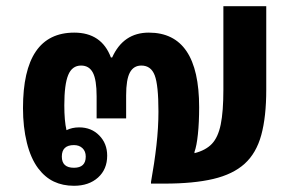

<svg xmlns="http://www.w3.org/2000/svg" viewBox="-20 -591 935 618"><path d="M218 7Q182 7 153.5 -6.5Q125 -20 103 -49Q79 -81 66.5 -131.5Q54 -182 54 -243Q54 -486 219 -486Q307 -486 337 -406H341Q377 -486 459 -486Q621 -486 621 -246Q621 -197 617 -159Q613 -121 606 -102V-98Q642 -107 662 -128Q682 -149 690.5 -190.5Q699 -232 699 -302V-571H837V-302Q837 -215 821 -156.5Q805 -98 767.5 -64Q730 -30 666.5 -15Q603 0 509 0H466V-5Q477 -66 483.5 -123Q490 -180 490 -232Q490 -317 478 -348.5Q466 -380 435 -380Q410 -380 398 -357.5Q386 -335 386 -284V-210H291V-281Q291 -334 279 -357Q267 -380 241 -380Q212 -380 199.5 -349.5Q187 -319 187 -252Q187 -202 194 -172Q212 -181 235 -181Q274 -181 299.5 -155Q325 -129 325 -90Q325 -46 295.5 -19.5Q266 7 218 7ZM218 -51Q256 -51 256 -87Q256 -104 245.5 -114Q235 -124 218 -124Q179 -124 179 -87Q179 -51 218 -51Z"/></svg>

Font: Noto Sans Thai Looped UI
Style: Bold
Weight: 700
Designer: Cadson Demak Team
Foundry: Cadson Demak Co., Ltd.
Version: Version 1.000; ttfautohint (v1.8.4.7-5d5b)